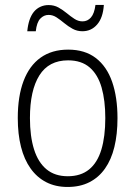

<svg xmlns="http://www.w3.org/2000/svg" viewBox="-20 -740 543 770"><path d="M451.2 -266.1Q451.2 -201.7 438.7 -150.6Q426.3 -99.6 401.1 -64Q376 -28.3 338.6 -9.3Q301.3 9.8 251 9.8Q202.6 9.8 165.5 -9.3Q128.4 -28.3 102.8 -64.2Q77.1 -100.1 64.2 -151.1Q51.3 -202.1 51.3 -266.6Q51.3 -354 74.5 -415.3Q97.7 -476.6 142.8 -508.8Q188 -541 253.4 -541Q320.3 -541 364.3 -507.3Q408.2 -473.6 429.7 -411.9Q451.2 -350.1 451.2 -266.1ZM100.1 -266.6Q100.1 -193.4 116.5 -141.1Q132.8 -88.9 166.5 -61Q200.2 -33.2 252 -33.2Q303.7 -33.2 337.2 -60.3Q370.6 -87.4 386.5 -139.9Q402.3 -192.4 402.3 -266.6Q402.3 -336.9 387.5 -388.9Q372.6 -440.9 339.6 -469.5Q306.6 -498 252.9 -498Q175.8 -498 137.9 -437.7Q100.1 -377.4 100.1 -266.6ZM89.4 -614.7Q91.8 -640.1 98.4 -659.7Q105 -679.2 115.7 -692.4Q126.5 -705.6 141.6 -712.6Q156.7 -719.7 174.8 -719.7Q196.8 -719.7 214.4 -710Q231.9 -700.2 247.6 -687.3Q263.2 -674.3 278.6 -664.3Q293.9 -654.3 311 -654.3Q331.1 -654.3 344.7 -669.9Q358.4 -685.5 362.8 -720.2H396.5Q393.1 -668.9 369.6 -641.8Q346.2 -614.7 310.5 -614.7Q289.1 -614.7 271.2 -624.5Q253.4 -634.3 237.8 -647.2Q222.2 -660.2 207 -670.2Q191.9 -680.2 174.8 -680.2Q155.8 -680.2 141.6 -665.3Q127.4 -650.4 123.5 -614.7Z"/></svg>

Font: Open Sans SemiCondensed Light
Style: Regular
Weight: 300
Width: 4
Designer: Monotype Design Team
Foundry: Monotype Imaging Inc.
Version: Version 3.000